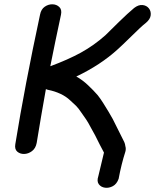

<svg xmlns="http://www.w3.org/2000/svg" viewBox="-20 -734 739 916"><path d="M546 119Q559 49 578 -10Q582 -24 578 -37Q577 -47 573 -56L518 -166Q511 -179 498.5 -200Q486 -221 472 -243Q458 -265 446 -280Q427 -302 400 -327.5Q373 -353 344 -369Q460 -424 543 -500Q560 -515 612 -566Q652 -606 675 -624Q697 -642 699 -661.5Q701 -681 690 -694.5Q679 -708 660 -710Q641 -712 620 -696Q590 -671 547 -629L483 -566Q428 -517 366 -483Q304 -449 220 -418Q243 -534 271 -664Q276 -688 263 -700.5Q250 -713 230.5 -713.5Q211 -714 193.5 -702Q176 -690 171 -664Q98 -324 53 -46Q49 -22 62.5 -10.5Q76 1 95.5 0.5Q115 0 132.5 -13Q150 -26 155 -52Q176 -181 199 -309Q205 -306 211 -305Q241 -299 268 -286.5Q295 -274 315 -255L343 -229Q354 -218 368 -197L391 -164Q400 -151 413 -126L434 -88L455 -46L476 -6L449 107Q441 131 451.5 145Q462 159 481 161.5Q500 164 518.5 154Q537 144 546 119Z"/></svg>

Font: Balsamiq Sans
Style: Italic
Weight: 400
Italic angle: -12°
Designer: Michael Angeles
Foundry: Balsamiq SRL
Version: Version 1.020; ttfautohint (v1.8.4.7-5d5b);gftools[0.9.26]